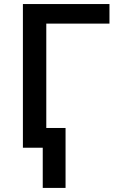

<svg xmlns="http://www.w3.org/2000/svg" viewBox="-20 -734 581 954"><path d="M192.4 0H93.8V-713.9H523.9V-616.7H210V-98.1H305.7V199.7H192.4Z"/></svg>

Font: Viking Open Sans Light
Style: Bold
Weight: 600
Foundry: Ascender Corporation
Version: Version 2.001